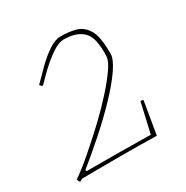

<svg xmlns="http://www.w3.org/2000/svg" viewBox="-126 -617 709 731"><g transform="rotate(-30 228.5 -251.5)"><path d="M22 7 15 -7Q47 -28 94.5 -69Q142 -110 191 -156Q232 -195 267 -234Q302 -273 324.5 -305Q347 -337 348 -356Q352 -437 323.5 -465.5Q295 -494 239 -494Q220 -494 197.5 -480.5Q175 -467 152.5 -448Q130 -429 112 -410.5Q94 -392 84 -382H79L71 -390Q96 -416 124.5 -444Q153 -472 181.5 -491Q210 -510 234 -510Q271 -510 299 -502.5Q327 -495 345 -469Q358 -451 362.5 -421Q367 -391 367 -359Q367 -334 339 -293.5Q311 -253 265.5 -205.5Q220 -158 166.5 -110.5Q113 -63 62 -22L64 -16Q94 -16 135 -16Q176 -16 217.5 -15.5Q259 -15 293.5 -14.5Q328 -14 345 -14L375 -145Q383 -145 387 -142L363 1Q288 -1 199.5 -1Q111 -1 35 0Z"/></g></svg>

Font: Labrada Thin
Style: Italic
Weight: 100
Italic angle: -7°
Designer: Mercedes Jáuregui
Foundry: Omnibus-Type Team
Version: Version 1.000; ttfautohint (v1.8.4.7-5d5b)